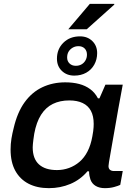

<svg xmlns="http://www.w3.org/2000/svg" viewBox="-20 -966 689 998"><path d="M234 12Q173 12 128.5 -11Q84 -34 59.5 -78.5Q35 -123 35 -189Q35 -218 39.5 -245.5Q44 -273 51 -300Q70 -382 108 -434.5Q146 -487 200 -512.5Q254 -538 319 -538Q359 -538 391.5 -529.5Q424 -521 449 -502.5Q474 -484 489 -455H497L528 -526H618L595 -401Q587 -353 579 -309.5Q571 -266 565 -230Q559 -194 554 -167Q549 -140 546.5 -123.5Q544 -107 544 -103Q544 -90 551.5 -83.5Q559 -77 573 -77H618L605 -5Q595 0 573.5 6Q552 12 525 12Q497 12 477.5 0.5Q458 -11 450 -33Q447 -42 445 -52.5Q443 -63 443 -75L435 -76Q398 -32 346 -10Q294 12 234 12ZM276 -82Q309 -82 339 -93Q369 -104 393.5 -125Q418 -146 435 -179Q452 -212 460 -257Q463 -273 464.5 -284.5Q466 -296 466.5 -305.5Q467 -315 467 -322Q467 -363 452.5 -390Q438 -417 409.5 -430.5Q381 -444 340 -444Q292 -444 255 -426Q218 -408 193.5 -369.5Q169 -331 158 -271Q155 -253 153.5 -240Q152 -227 151 -217.5Q150 -208 150 -200Q150 -141 182.5 -111.5Q215 -82 276 -82ZM366 -573Q327 -573 301.5 -597.5Q276 -622 276 -661Q276 -711 309.5 -744Q343 -777 396 -777Q435 -777 460 -752.5Q485 -728 485 -690Q485 -657 470 -630Q455 -603 428 -588Q401 -573 366 -573ZM374 -624Q391 -624 404 -631.5Q417 -639 424.5 -652.5Q432 -666 432 -682Q432 -702 420 -714Q408 -726 388 -726Q371 -726 357.5 -718Q344 -710 336.5 -697.5Q329 -685 329 -667Q329 -648 341.5 -636Q354 -624 374 -624ZM335 -814 447 -946H574V-942L431 -814Z"/></svg>

Font: Archivo SemiExpanded Medium
Style: Italic
Weight: 500
Width: 6
Italic angle: -10°
Designer: Hector Gatti
Foundry: Omnibus-Type
Version: Version 2.001